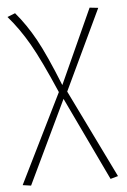

<svg xmlns="http://www.w3.org/2000/svg" viewBox="-52 -567 532 804"><g transform="rotate(-5 213.5 -165.0)"><path d="M412 189 380 198 213 -153 46 197 11 192 196 -183Q136 -322 96 -391.5Q56 -461 9 -515L42 -528Q87 -475 124 -408Q161 -341 213 -211L355 -524L391 -520L231 -182Z"/></g></svg>

Font: FiraGO UltraLight
Style: Regular
Weight: 200
Designer: bBox Type
Foundry: bBox Type GmbH
Version: Version 1.001